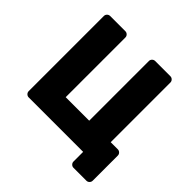

<svg xmlns="http://www.w3.org/2000/svg" viewBox="-203 -879 1167 1167"><g transform="rotate(45 380.5 -295.0)"><path d="M703 -160Q714 -160 722 -152Q730 -144 730 -133V83Q730 94 722 102Q714 110 703 110H592Q581 110 573 102Q565 94 565 83V0H97Q86 0 78 -8Q70 -16 70 -27V-673Q70 -684 78 -692Q86 -700 97 -700H228Q239 -700 247 -692Q255 -684 255 -673V-160H457V-673Q457 -684 465 -692Q473 -700 484 -700H615Q626 -700 634 -692Q642 -684 642 -673V-160Z"/></g></svg>

Font: Hezaedrus
Style: Bold
Weight: 700
Designer: Hubert & Fischer
Foundry: Hubert & Fischer
Version: Version 1.10;September 3, 2019;FontCreator 11.5.0.2425 64-bi